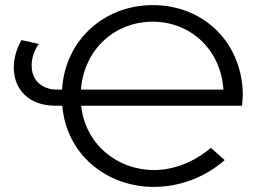

<svg xmlns="http://www.w3.org/2000/svg" viewBox="-20 -726 1014 752"><path d="M34 -461C34 -376 93 -312 196 -312H224C240 -118 401 6 582 6C679 6 779 -28 860 -99L806 -147C738 -90 660 -60 583 -60C440 -60 314 -160 298 -312H928C930 -336 931 -349 931 -352C931 -553 783 -706 578 -706C391 -706 235 -572 223 -375H205C141 -375 104 -414 104 -469C104 -498 113 -527 132 -554L64 -569C44 -533 34 -497 34 -461ZM578 -641C726 -641 845 -532 855 -375H297C309 -532 429 -641 578 -641Z"/></svg>

Font: Malon Grotesk
Style: Regular
Weight: 400
Designer: Julieta Ulanovsky
Foundry: Julieta Ulanovsky
Version: Version 7.200